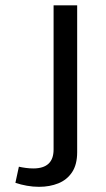

<svg xmlns="http://www.w3.org/2000/svg" viewBox="-20 -702 403 727"><path d="M38.3 -9.8Q59.1 -2.7 82 1.3Q105 5.4 127.7 5.4Q168.2 5.4 200.9 -7.8Q233.6 -21 252.9 -49.9Q272.2 -78.9 272.2 -125.7V-681.9H182.9V-135.7Q182.9 -64.2 106 -64.2Q92 -64.2 77.5 -66.2Q63 -68.1 51.5 -70.8Z"/></svg>

Font: Estedad-FD-VF Thin
Style: Regular
Weight: 100
Designer: Amin Abedi
Version: Version 5.0